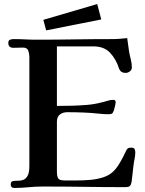

<svg xmlns="http://www.w3.org/2000/svg" viewBox="-20 -924 714 948"><path d="M648 -172Q648 -156 644.5 -139.5Q641 -123 639 -106Q637 -87 634.5 -67Q632 -47 630 -27Q627 -11 621 -5.5Q615 0 598 0Q496 0 394 -1.5Q292 -3 190 -3Q155 -3 120 0.5Q85 4 50 4Q33 4 33 -13Q33 -27 42.5 -29.5Q52 -32 65.5 -31.5Q79 -31 92.5 -35Q106 -39 115.5 -54.5Q125 -70 125 -104V-643Q125 -659 119.5 -674Q114 -689 94 -689Q82 -689 70 -688.5Q58 -688 46 -688Q21 -688 21 -712Q21 -724 29 -727.5Q37 -731 47 -731Q76 -731 104 -729.5Q132 -728 160 -728Q254 -728 348 -729.5Q442 -731 536 -731Q554 -731 572 -732.5Q590 -734 608 -736Q610 -720 612.5 -704Q615 -688 617 -672Q620 -653 625.5 -632Q631 -611 631 -591Q631 -579 621 -571.5Q611 -564 600 -564Q576 -564 568 -585Q553 -632 523.5 -663.5Q494 -695 441 -695H261V-401Q299 -401 335.5 -402Q372 -403 409 -406Q446 -409 480 -418Q494 -421 509.5 -426Q525 -431 539 -431Q551 -431 551 -420Q551 -413 547.5 -399Q544 -385 542 -378Q537 -365 532 -362.5Q527 -360 514 -360Q490 -360 467 -363Q429 -367 390 -368.5Q351 -370 312 -370Q290 -370 275.5 -358.5Q261 -347 261 -323V-77Q261 -53 267.5 -43Q274 -33 299 -33Q326 -33 359 -33Q392 -33 426.5 -36Q461 -39 491 -49Q521 -59 541 -79Q558 -96 574 -124Q590 -152 600 -174Q605 -186 610 -190.5Q615 -195 628 -195Q640 -195 644 -189Q648 -183 648 -172ZM480 -828 208 -774 194 -826 460 -904Z"/></svg>

Font: Kaisei Decol
Style: Bold
Weight: 700
Designer: Font-Kai, 金井和夫
Foundry: KAZUO KANAI
Version: Version 5.003